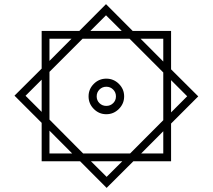

<svg xmlns="http://www.w3.org/2000/svg" viewBox="-20 -749 1024 925"><path d="M365.7 27.8H180.7V-157.2L49.8 -288.1L180.7 -418.5V-600.1H362.3L490.7 -729L619.1 -600.1H804.2V-415L935.1 -284.7L804.2 -153.8V27.8H622.6L493.7 156.2ZM415.5 -600.1H566.4L490.7 -675.3ZM766.6 -452.6V-562.5H657.2ZM218.3 -455.6 324.7 -562.5H218.3ZM218.3 -402.8V-172.9L380.4 -9.8H606.9L766.6 -169.9V-399.9L604 -562.5H377.9ZM406.7 -284.7Q406.7 -319.8 431.9 -345Q457 -370.1 492.2 -370.1Q527.3 -370.1 552.7 -345Q578.1 -319.8 578.1 -284.7Q578.1 -249.5 552.7 -224.1Q527.3 -198.7 492.2 -198.7Q457 -198.7 431.9 -224.1Q406.7 -249.5 406.7 -284.7ZM180.7 -365.2 103 -287.6 180.7 -210ZM804.2 -362.8V-207.5L881.8 -285.2ZM445.8 -284.7Q445.8 -265.1 459.2 -252Q472.7 -238.8 492.2 -238.8Q511.7 -238.8 525.1 -252Q538.6 -265.1 538.6 -284.7Q538.6 -304.2 525.1 -317.6Q511.7 -331.1 492.2 -331.1Q472.7 -331.1 459.2 -317.6Q445.8 -304.2 445.8 -284.7ZM218.3 -119.6V-9.8H327.6ZM660.2 -9.8H766.6V-116.7ZM569.3 27.8H418L493.7 103Z"/></svg>

Font: Vazirmatn UI NL
Style: Regular
Weight: 400
Designer: Saber Rastikerdar
Foundry: Saber Rastikerdar
Version: Version 33.003